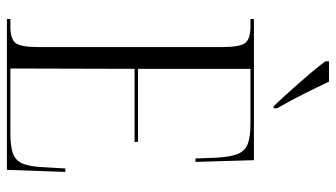

<svg xmlns="http://www.w3.org/2000/svg" viewBox="-228 -743 971 555"><g transform="rotate(90 257.5 -465.5)"><path d="M35 0V-10H57Q92 -10 104 -24.5Q116 -39 116 -91V-623Q116 -674 104 -689Q92 -704 57 -704H35V-714H443L448 -545H438L436 -602Q434 -644 425.5 -666Q417 -688 396.5 -696Q376 -704 337 -704H179V-379H390V-369H179L178 -10H365Q404 -10 424 -17.5Q444 -25 452.5 -44.5Q461 -64 463 -101L467 -169H477L471 0ZM287 -771Q266 -793 240.5 -821.5Q215 -850 192 -877Q169 -904 157 -921V-931H216Q232 -897 251.5 -858Q271 -819 293 -781V-771Z"/></g></svg>

Font: Noto Serif Display Condensed Light
Style: Regular
Weight: 300
Width: 3
Designer: Monotype Design Team
Foundry: Monotype Imaging Inc.
Version: Version 2.009